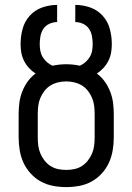

<svg xmlns="http://www.w3.org/2000/svg" viewBox="-20 -755 540 783"><path d="M250 8Q223 8 196.5 3Q170 -2 147 -14.5Q124 -27 105.5 -47Q87 -67 76 -91Q65 -115 60.5 -141.5Q56 -168 56 -195V-290Q56 -313 59 -336Q62 -359 70.5 -381Q79 -403 92.5 -422Q106 -441 125 -455Q110 -465 98 -478Q86 -491 78 -507Q70 -523 67 -540Q64 -557 64 -575Q64 -606 72 -636.5Q80 -667 101 -690.5Q122 -714 152 -724.5Q182 -735 213 -735V-665Q197 -665 181.5 -658Q166 -651 157 -637.5Q148 -624 145 -607.5Q142 -591 142 -575Q142 -561 144.5 -547.5Q147 -534 154 -522.5Q161 -511 171 -502Q181 -493 194 -487Q208 -490 222 -491.5Q236 -493 250 -493Q264 -493 278 -491.5Q292 -490 306 -487Q319 -493 329 -502Q339 -511 346 -522.5Q353 -534 355.5 -547.5Q358 -561 358 -575Q358 -591 355 -607.5Q352 -624 343 -637.5Q334 -651 318.5 -658Q303 -665 287 -665V-735Q318 -735 348 -724.5Q378 -714 399 -690.5Q420 -667 428 -636.5Q436 -606 436 -575Q436 -557 433 -540Q430 -523 422 -507Q414 -491 402 -478Q390 -465 375 -455Q394 -441 407.5 -422Q421 -403 429.5 -381Q438 -359 441 -336Q444 -313 444 -290V-195Q444 -168 439.5 -141.5Q435 -115 424 -91Q413 -67 394.5 -47Q376 -27 353 -14.5Q330 -2 303.5 3Q277 8 250 8ZM250 -62Q267 -62 283.5 -65.5Q300 -69 314 -78Q328 -87 338.5 -100.5Q349 -114 355.5 -129.5Q362 -145 364 -161.5Q366 -178 366 -195V-290Q366 -307 364 -323.5Q362 -340 355.5 -355.5Q349 -371 338.5 -384.5Q328 -398 314 -406.5Q300 -415 283.5 -419Q267 -423 250 -423Q233 -423 216.5 -419Q200 -415 186 -406.5Q172 -398 161.5 -384.5Q151 -371 144.5 -355.5Q138 -340 136 -323.5Q134 -307 134 -290V-195Q134 -178 136 -161.5Q138 -145 144.5 -129.5Q151 -114 161.5 -100.5Q172 -87 186 -78Q200 -69 216.5 -65.5Q233 -62 250 -62Z"/></svg>

Font: Moesevka
Style: Regular
Weight: 400
Monospace: yes
Designer: Belleve Invis
Foundry: Belleve Invis
Version: Version 32.5.0; ttfautohint (v1.8.4)